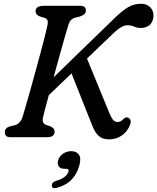

<svg xmlns="http://www.w3.org/2000/svg" viewBox="-20 -731 838 1023"><path d="M208.5 -103.5Q202.5 -72 228.5 -64.5L247 -58.5Q258.5 -53.5 264.8 -46.8Q271 -40 271 -28.5Q271 -15 260.8 -7.5Q250.5 0 233.5 0H38Q19 0 12.5 -7Q6 -14 6 -26Q5 -49.5 33.5 -58L57.5 -63.5Q88 -70.5 100.5 -109Q105.5 -126 116.2 -162.5Q127 -199 140.5 -247Q154 -295 168.2 -347.2Q182.5 -399.5 195.8 -448.8Q209 -498 218.8 -537Q228.5 -576 233 -597Q236.5 -614.5 232.5 -623.8Q228.5 -633 214.5 -637L193.5 -643Q169.5 -651.5 169.5 -671Q169.5 -700 213 -700H408.5Q437.5 -700 437.5 -675.5Q437.5 -662.5 429.5 -655.8Q421.5 -649 406 -643L383.5 -637.5Q368.5 -634 359 -625Q349.5 -616 344.5 -598.5Q337 -574.5 324.2 -529.8Q311.5 -485 296 -429.5Q280.5 -374 265.5 -319L588 -632Q631.5 -674.5 663 -692.8Q694.5 -711 730.5 -711Q763.5 -711 781.8 -691Q800 -671 797.5 -642Q794.5 -611 775.5 -596.5Q756.5 -582 731.5 -582Q710 -582 694.5 -589.2Q679 -596.5 659 -596.5Q628 -596.5 583.5 -553L443.5 -419L565 -123Q573.5 -103.5 582.5 -92.2Q591.5 -81 607.5 -81Q622.5 -81 636 -95.5Q649 -109.5 662.5 -104Q671 -101.5 675 -91Q679 -80.5 672 -64Q659 -30 629.2 -9.2Q599.5 11.5 562 11.5Q527 11.5 507 -5.8Q487 -23 472.5 -59.5L361 -340L240 -224Q227.5 -177.5 218.8 -144.5Q210 -111.5 208.5 -103.5ZM325 168.5Q302.5 168.5 293.5 156Q284.5 143.5 289.5 124Q295.5 102 315.5 88.2Q335.5 74.5 359 74.5Q386.5 74.5 400 92.5Q413.5 110.5 403 149.5Q391 195 361.2 226Q331.5 257 282 270Q256 277 256 257.5Q256 239 279.5 232.5Q311 223 326 210Q341 197 345 182Q348.5 168.5 334 168.5Z"/></svg>

Font: Fraunces 9pt S100
Style: Italic
Weight: 400
Italic angle: -16°
Version: Version 1.000; ttfautohint (v1.8.3)